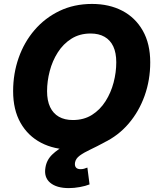

<svg xmlns="http://www.w3.org/2000/svg" viewBox="-20 -758 808 986"><path d="M346.7 10.3Q258.3 10.3 190.9 -24.9Q123.5 -60.1 85.4 -127.2Q47.4 -194.3 47.4 -290Q47.4 -379.9 75.7 -460.7Q104 -541.5 157.5 -603.8Q210.9 -666 285.6 -701.9Q360.4 -737.8 452.6 -737.8Q540.5 -737.8 607.7 -702.9Q674.8 -668 713.1 -600.8Q751.5 -533.7 751.5 -437.5Q751.5 -347.2 722.7 -266.4Q693.8 -185.5 640.6 -123.3Q587.4 -61 512.9 -25.4Q438.5 10.3 346.7 10.3ZM354 -141.6Q410.6 -141.6 452.4 -168Q494.1 -194.3 522 -238.3Q549.8 -282.2 563.5 -334.5Q577.1 -386.7 577.1 -438Q577.1 -486.8 561.8 -519.5Q546.4 -552.2 516.8 -569.1Q487.3 -585.9 445.3 -585.9Q389.2 -585.9 346.9 -559.3Q304.7 -532.7 276.9 -489Q249 -445.3 235.4 -393.1Q221.7 -340.8 221.7 -289.6Q221.7 -241.2 237.3 -208.3Q252.9 -175.3 282.5 -158.4Q312 -141.6 354 -141.6ZM333.5 208Q270.5 208 237.5 180.2Q204.6 152.3 213.4 102.1Q219.7 63 248.5 35.4Q277.3 7.8 320.3 -14.4Q363.3 -36.6 412.8 -59.8Q462.4 -83 512.2 -113Q562 -143.1 604.7 -185.8Q647.5 -228.5 675.8 -289.8Q704.1 -351.1 710.4 -437.5H751.5Q746.1 -342.8 723.6 -274.2Q701.2 -205.6 667.5 -158.2Q633.8 -110.8 594.5 -79.3Q555.2 -47.9 516.4 -26.9Q477.5 -5.9 444.3 9.8Q411.1 25.4 389.9 40.8Q368.7 56.2 365.2 77.1Q362.8 93.3 370.1 102.1Q377.4 110.8 394 110.8Q403.3 110.8 411.9 108.4Q420.4 106 428.7 102.5L439.9 189Q419.4 197.3 390.1 202.6Q360.8 208 333.5 208Z"/></svg>

Font: Inter 18pt ExtraBold
Style: Italic
Weight: 800
Italic angle: -9.3988°
Designer: Rasmus Andersson
Foundry: rsms
Version: Version 4.001;git-66647c0bb